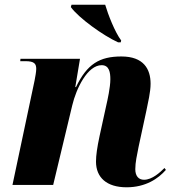

<svg xmlns="http://www.w3.org/2000/svg" viewBox="-20 -786 740 816"><path d="M482 -606H493L495 -614C468 -650 439 -725 427 -766H284L281 -756C314 -710 418 -635 482 -606ZM518 10C599 10 653 -27 685 -64L679 -72C661 -54 627 -22 592 -22C569 -22 555 -38 555 -67C555 -96 562 -126 569 -162L602 -315C609 -350 620 -395 620 -430C620 -493 590 -546 496 -546C403 -546 350 -514 303 -416H300L320 -536H67L66 -526H88C126 -526 134 -515 134 -493C134 -481 130 -460 127 -444L33 0H206L287 -338C304 -410 352 -509 412 -509C445 -509 449 -477 449 -449C449 -415 437 -361 431 -335L403 -207C393 -160 388 -126 388 -99C388 -32 433 10 518 10Z"/></svg>

Font: Noto Serif Display ExtraBold
Style: Italic
Weight: 800
Italic angle: -12°
Designer: Monotype Design Team
Foundry: Monotype Imaging Inc.
Version: Version 2.009